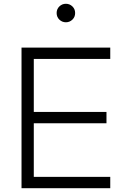

<svg xmlns="http://www.w3.org/2000/svg" viewBox="-20 -997 653 1017"><path d="M94 -745H564V-685H159V-404H544V-344H159V-60H564V0H94ZM280 -928Q280 -949 294.5 -963Q309 -977 329 -977Q349 -977 363.5 -963Q378 -949 378 -928Q378 -907 363.5 -893Q349 -879 329 -879Q309 -879 294.5 -893Q280 -907 280 -928Z"/></svg>

Font: Evergrow Sans
Style: Light
Weight: 300
Foundry: 10Web
Version: Version 1.000